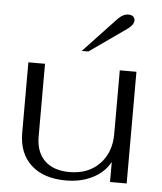

<svg xmlns="http://www.w3.org/2000/svg" viewBox="-53 -783 709 839"><g transform="rotate(5 301.5 -363.0)"><path d="M59 -181V-490H132V-171Q132 -103 170.5 -65.5Q209 -28 280 -28Q361 -28 410.5 -78.5Q460 -129 460 -211V-490H533V0H460V-88Q435 -42 384 -16Q333 10 267 10Q169 10 114 -40.5Q59 -91 59 -181ZM430 -712Q453 -736 477 -736Q490 -736 497.5 -729.5Q505 -723 505 -712Q505 -691 468 -667L316 -560H287Z"/></g></svg>

Font: Fahkwang Light
Style: Regular
Weight: 300
Version: Version 1.000; ttfautohint (v1.6)